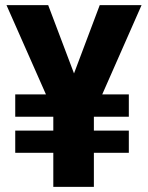

<svg xmlns="http://www.w3.org/2000/svg" viewBox="-20 -731 579 751"><path d="M483.9 -220.2V-133.3H347.2V0H188.5V-133.3H39.6V-220.2H188.5V-274.4H39.6V-361.8H159.7L5.4 -710.9H168.5L269.5 -443.8L370.1 -710.9H533.7L379.9 -361.8H483.9V-274.4H347.2V-220.2Z"/></svg>

Font: Vazirmatn RD ExtraBold
Style: Regular
Weight: 800
Designer: Saber Rastikerdar
Foundry: Saber Rastikerdar
Version: Version 32.102